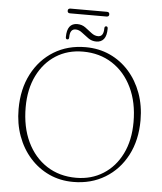

<svg xmlns="http://www.w3.org/2000/svg" viewBox="-61 -964 871 1030"><g transform="rotate(5 375.0 -448.5)"><path d="M376 -712Q447 -712 506.8 -684.8Q566.5 -657.5 610.5 -608Q654.5 -558.5 678.8 -492Q703 -425.5 703 -347Q703 -239.5 660.5 -158.2Q618 -77 543 -31.5Q468 14 371.5 14Q301 14 241.8 -13.2Q182.5 -40.5 138.5 -89.8Q94.5 -139 70.2 -205.5Q46 -272 46 -350Q46 -458 88.5 -539.5Q131 -621 205.2 -666.5Q279.5 -712 376 -712ZM666.5 -334Q666.5 -440 628.2 -519.5Q590 -599 521.8 -643Q453.5 -687 364 -687Q281.5 -687 218.2 -646.8Q155 -606.5 119 -533.8Q83 -461 83 -363.5Q83 -256.5 121 -177Q159 -97.5 227 -53.5Q295 -9.5 385 -9.5Q467 -9.5 530.8 -49.8Q594.5 -90 630.5 -162.8Q666.5 -235.5 666.5 -334ZM429.5 -747Q405 -747 385.8 -760.8Q366.5 -774.5 349.2 -788.2Q332 -802 313.5 -802Q283 -802 283 -757Q283 -745 274 -745Q265 -745 265 -757Q265 -831.5 320.5 -831.5Q345 -831.5 364 -817.8Q383 -804 400.2 -790.2Q417.5 -776.5 436.5 -776.5Q466.5 -776.5 466.5 -821Q466.5 -833 476 -833Q484.5 -833 484.5 -821Q484.5 -783 470 -765Q455.5 -747 429.5 -747ZM262.5 -898Q262.5 -911 276.5 -911H472.5Q486.5 -911 486.5 -898Q486.5 -885.5 472.5 -885.5H276.5Q262.5 -885.5 262.5 -898Z"/></g></svg>

Font: Fraunces 72pt Soft Thin
Style: Regular
Weight: 100
Version: Version 1.000;[b76b70a41]